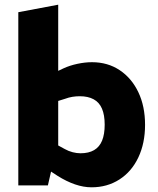

<svg xmlns="http://www.w3.org/2000/svg" viewBox="-20 -790 674 818"><path d="M370 8Q336 8 299.5 -4.5Q263 -17 225 -41L182 -69L223 -173L256 -155Q272 -146 289.5 -141.5Q307 -137 323 -137Q358 -137 381 -150.5Q404 -164 415 -191Q426 -218 426 -259Q426 -300 414.5 -327Q403 -354 379 -367Q355 -380 320 -380Q304 -380 288.5 -377.5Q273 -375 257 -369L228 -360V-125L206 -96L184 0H58V-738L228 -770V-426L181 -466L251 -499Q277 -511 309.5 -518Q342 -525 372 -525Q439 -525 490 -491Q541 -457 569.5 -397Q598 -337 598 -258Q598 -180 569.5 -119.5Q541 -59 489 -25.5Q437 8 370 8Z"/></svg>

Font: REM Medium
Style: Bold
Weight: 700
Version: Version 1.005;gftools[0.9.28]